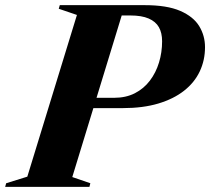

<svg xmlns="http://www.w3.org/2000/svg" viewBox="-65 -725 816 745"><path d="M378 -345.5Q423.5 -345.5 458.2 -363.2Q493 -381 516.5 -412Q540 -443 552 -482.5Q564 -522 564 -565Q564 -597.5 551.5 -619.5Q539 -641.5 511.8 -653.2Q484.5 -665 440.5 -665H306L326 -705H497Q583 -705 634.2 -682.8Q685.5 -660.5 708 -623.5Q730.5 -586.5 730.5 -542Q730.5 -491 710 -447.8Q689.5 -404.5 649 -372.8Q608.5 -341 549 -323.2Q489.5 -305.5 412 -305.5H202.5L211.5 -345.5ZM215.5 -38 285.5 -14 282 0H-45L-41 -14L41 -39.5L233.5 -667L163 -691L167 -705H419.5Z"/></svg>

Font: Newsreader 60pt
Style: Bold Italic
Weight: 700
Italic angle: -17°
Designer: Hugues Gentile
Foundry: Production Type
Version: Version 1.003